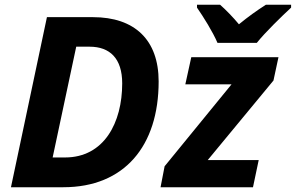

<svg xmlns="http://www.w3.org/2000/svg" viewBox="-20 -786 1242 806"><path d="M893 -606H1058C1093 -650 1162 -717 1202 -754V-766H1096C1057 -741 1022 -716 983 -684C960 -712 927 -746 904 -766H807V-754C834 -715 873 -653 893 -606ZM26 0H246C502 0 646 -173 646 -444C646 -619 545 -714 370 -714H177ZM253 -125H201L300 -590H356C441 -590 493 -541 493 -436C493 -271 417 -125 253 -125ZM654 0H1042L1066 -114H852L1128 -448L1149 -546H783L758 -432H952L671 -88Z"/></svg>

Font: Noto Sans
Style: Bold Italic
Weight: 700
Italic angle: -12°
Designer: Monotype Design Team
Foundry: Monotype Imaging Inc.
Version: Version 2.013